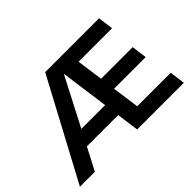

<svg xmlns="http://www.w3.org/2000/svg" viewBox="-130 -1032 1332 1332"><g transform="rotate(-45 536.0 -366.0)"><path d="M1031.7 0H573.7L551.3 -163.6H244.1L158.7 0H12.2L403.8 -732.4H932.1L947.3 -619.6H618.7L645.5 -425.8H955.6L970.7 -313H660.2L688 -113.3H1016.6ZM302.7 -276.4H536.1L487.8 -629.4H485.4Z"/></g></svg>

Font: Kumbh Sans SemiBold
Style: Regular
Weight: 600
Version: Version 1.005